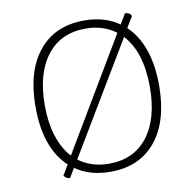

<svg xmlns="http://www.w3.org/2000/svg" viewBox="-65 -578 663 655"><g transform="rotate(-10 267.0 -250.0)"><path d="M481 -250Q481 -126 424.5 -57Q368 12 267 12Q196 12 146 -23L127 9Q113 8 106 -3L127 -38Q53 -107 53 -250Q53 -374 109.5 -443Q166 -512 267 -512Q338 -512 388 -477L409 -512Q425 -512 431 -499L408 -461Q444 -427 462.5 -373.5Q481 -320 481 -250ZM143 -66 372 -451Q328 -484 267 -484Q181 -484 133 -422Q85 -360 85 -250Q85 -190 100 -143Q115 -96 143 -66ZM449 -250Q449 -371 392 -433L162 -49Q206 -16 267 -16Q353 -16 401 -78Q449 -140 449 -250Z"/></g></svg>

Font: Arima Madurai Thin
Style: Regular
Weight: 250
Designer: Joana Correia and Natanael Gama
Foundry: NDISCOVER
Version: Version 1.020; ttfautohint (v1.5) -l 7 -r 28 -G 50 -x 13 -D 